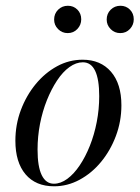

<svg xmlns="http://www.w3.org/2000/svg" viewBox="-20 -632 482 663"><path d="M166.9 11.3Q103.2 11.3 68.1 -30.2Q33.1 -71.8 33.1 -146Q33.1 -201.6 52 -252Q71 -302.4 103.2 -341.5Q135.5 -380.6 177 -403.2Q218.5 -425.8 265.3 -425.8Q327.4 -425.8 363.3 -384.3Q399.2 -342.7 399.2 -268.5Q399.2 -212.9 380.2 -162.5Q361.3 -112.1 329 -73Q296.8 -33.9 254.8 -11.3Q212.9 11.3 166.9 11.3ZM166.1 2.4Q189.5 2.4 212.5 -14.5Q235.5 -31.5 255.2 -60.9Q275 -90.3 290.3 -128.6Q305.6 -166.9 314.1 -210.9Q322.6 -254.8 322.6 -300Q322.6 -358.1 308.5 -387.5Q294.4 -416.9 266.1 -416.9Q242.7 -416.9 219.8 -400.4Q196.8 -383.9 177 -354Q157.3 -324.2 141.9 -285.9Q126.6 -247.6 118.1 -204Q109.7 -160.5 109.7 -115.3Q109.7 -56.5 124.2 -27Q138.7 2.4 166.1 2.4ZM395.2 -517.7Q375.8 -517.7 362.1 -531.5Q348.4 -545.2 348.4 -564.5Q348.4 -584.7 362.1 -598.4Q375.8 -612.1 396 -612.1Q415.3 -612.1 428.6 -598.8Q441.9 -585.5 441.9 -565.3Q441.9 -546 428.6 -531.9Q415.3 -517.7 395.2 -517.7ZM213.7 -517.7Q194.4 -517.7 180.6 -531.5Q166.9 -545.2 166.9 -564.5Q166.9 -584.7 180.6 -598.4Q194.4 -612.1 214.5 -612.1Q233.9 -612.1 247.2 -598.8Q260.5 -585.5 260.5 -565.3Q260.5 -546 247.2 -531.9Q233.9 -517.7 213.7 -517.7Z"/></svg>

Font: Playfair 144pt
Style: Italic
Weight: 400
Italic angle: -15.6°
Designer: Claus Eggers Sørensen
Foundry: Claus Eggers Sørensen
Version: Version 2.001;gftools[0.9.30]